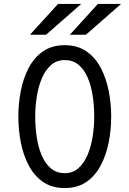

<svg xmlns="http://www.w3.org/2000/svg" viewBox="-20 -941 656 973"><path d="M308 12Q243 12 198 -19.2Q153 -50.5 125.5 -102.8Q98 -155 85.5 -219.2Q73 -283.5 73 -350Q73 -416.5 85.5 -480.8Q98 -545 125.5 -597.2Q153 -649.5 198 -680.8Q243 -712 308 -712Q373 -712 418 -680.8Q463 -649.5 490.5 -597.2Q518 -545 530.8 -480.8Q543.5 -416.5 543.5 -350Q543.5 -283.5 530.8 -219.2Q518 -155 490.5 -102.8Q463 -50.5 418 -19.2Q373 12 308 12ZM308 -63.5Q349 -63.5 377.5 -88.8Q406 -114 423.8 -156Q441.5 -198 449.5 -248.8Q457.5 -299.5 457.5 -350Q457.5 -405.5 449.5 -456.8Q441.5 -508 424 -548.5Q406.5 -589 378 -612.8Q349.5 -636.5 308 -636.5Q267 -636.5 238.5 -611.2Q210 -586 192.2 -544.2Q174.5 -502.5 166.5 -451.8Q158.5 -401 158.5 -350Q158.5 -295 166.5 -243.8Q174.5 -192.5 192.2 -151.8Q210 -111 238.5 -87.2Q267 -63.5 308 -63.5ZM334 -765 476 -921H593.5L415.5 -765ZM132 -765 274 -921H391.5L213.5 -765Z"/></svg>

Font: Overpass Mono
Style: Regular
Weight: 400
Designer: Delve Withrington, Dave Bailey
Foundry: Delve Fonts LLC
Version: Version 4.000